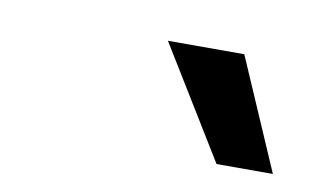

<svg xmlns="http://www.w3.org/2000/svg" viewBox="-34 -843 419 255"><g transform="rotate(10 176.0 -715.0)"><path d="M344 -640 279 -790H176L268 -640Z"/></g></svg>

Font: Plus Jakarta Sans
Style: Italic
Weight: 400
Italic angle: -8°
Designer: Gumpita Rahayu
Foundry: Tokotype
Version: Version 2.071;gftools[0.9.30]